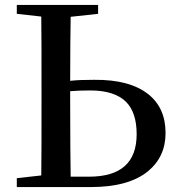

<svg xmlns="http://www.w3.org/2000/svg" viewBox="-20 -757 714 777"><path d="M348 0C449 0 526 -21 579 -64C626 -103 650 -154 650 -219C650 -286 627 -338 581 -375C531 -415 458 -435 361 -434C324 -434 291 -433 264 -430C264 -543 265 -630 266 -689L377 -701V-737H48V-701L147 -690C148 -625 148 -526 148 -394V-343C148 -211 148 -112 147 -47L48 -36V0ZM266 -42C265 -108 264 -208 264 -343V-388C289 -390 316 -391 345 -391C412 -391 460 -375 491 -344C519 -315 533 -272 533 -214C533 -99 469 -42 340 -42Z"/></svg>

Font: AllPunType SemiBold
Style: Regular
Weight: 600
Version: 1.0